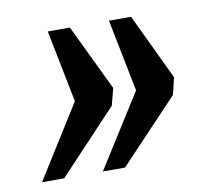

<svg xmlns="http://www.w3.org/2000/svg" viewBox="-54 -527 563 513"><g transform="rotate(-10 227.5 -270.0)"><path d="M186 -73 311 -271 272 -467H332L417 -288L406 -242L246 -73ZM21 -73 145 -271 106 -467H166L252 -288L240 -242L81 -73Z"/></g></svg>

Font: Noto Serif ExtraCondensed
Style: Bold Italic
Weight: 700
Width: 2
Italic angle: -12°
Designer: Monotype Design Team
Foundry: Monotype Imaging Inc.
Version: Version 2.013; ttfautohint (v1.8.4.7-5d5b)